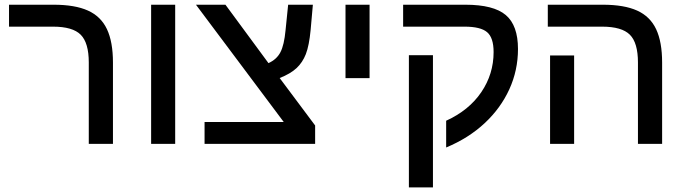

<svg xmlns="http://www.w3.org/2000/svg" viewBox="-20 -622 2962 830"><path d="M468.3 -351.1V0H363.8V-352.1Q363.8 -436.5 329.1 -471.7Q294.4 -506.8 209 -506.8H19V-601.6H211.9Q304.2 -601.6 360.4 -576.2Q416.5 -550.8 442.4 -495.8Q468.3 -440.9 468.3 -351.1Z M737.3 -601.6V0H633.3V-601.6Z M1342.3 -79.6V0H864.3V-94.7H1206.5L827.1 -601.6H954.6L1140.6 -349.1Q1176.3 -365.2 1192.4 -396.5Q1208.5 -427.7 1214.4 -491.2L1225.6 -601.6H1332.5L1322.8 -492.2Q1316.4 -424.8 1302.2 -388.2Q1288.1 -352.1 1262 -327.6Q1235.8 -303.2 1189 -284.7Z M1577.6 -601.6V-284.2H1473.6V-601.6Z M2219.2 -410.2Q2219.2 -318.4 2181.9 -236.3Q2144.5 -154.3 2075.2 -89.6Q2005.9 -24.9 1908.7 15.6V-100.1Q2007.3 -145 2060.5 -223.4Q2113.8 -301.8 2113.8 -397Q2113.8 -459 2085.7 -482.9Q2057.6 -506.8 1988.3 -506.8H1722.7V-601.6H1991.7Q2113.8 -601.6 2166.5 -556.9Q2219.2 -512.2 2219.2 -410.2ZM1851.6 -383.3V188H1747.6V-383.3Z M2842.3 -351.1V0H2737.8V-352.1Q2737.8 -437 2702.9 -471.9Q2668 -506.8 2582.5 -506.8H2348.1V-601.6H2585.9Q2678.2 -601.6 2734.4 -576.2Q2790.5 -550.8 2816.4 -495.8Q2842.3 -440.9 2842.3 -351.1ZM2461.9 -382.3V0H2357.9V-382.3Z"/></svg>

Font: Arimo Medium
Style: Regular
Weight: 500
Designer: Steve Matteson
Foundry: Monotype Imaging Inc.
Version: Version 1.33